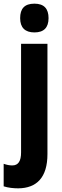

<svg xmlns="http://www.w3.org/2000/svg" viewBox="-59 -788 336 1048"><path d="M51 -689C51 -637 78 -611 129 -611C180 -611 206 -637 206 -689C206 -740 182 -768 129 -768C75 -768 51 -741 51 -689ZM41 240C141 239 200 181 200 53V-549H56V44C56 91 41 115 8 115C-7 115 -22 112 -39 106V229C-14 237 14 240 41 240Z"/></svg>

Font: Noto Sans Sinhala UI ExtraCondensed ExtraBold
Style: Regular
Weight: 800
Width: 2
Designer: Jelle Bosma - Monotype Design Team
Foundry: Monotype Imaging Inc.
Version: Version 2.006